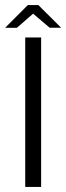

<svg xmlns="http://www.w3.org/2000/svg" viewBox="-37 -739 261 759"><path d="M62.7 0V-591H125.6V0ZM-16.6 -629.2 73 -718.9H114.7L204.6 -629.4H159.4L93.9 -684.9L29.8 -629.2Z"/></svg>

Font: Alumni Sans SC Thin
Style: Regular
Weight: 100
Designer: Robert E. Leuschke
Foundry: Robert E. Leuschke
Version: Version 1.018